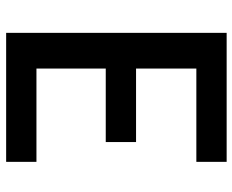

<svg xmlns="http://www.w3.org/2000/svg" viewBox="-88 -688 775 640"><g transform="rotate(90 300.0 -367.5)"><path d="M89 0V-735H519V-634H208V-433H453V-332H208V-101H519V0Z"/></g></svg>

Font: Iosevka Aile
Style: Bold
Weight: 700
Designer: Belleve Invis
Foundry: Belleve Invis
Version: Version 28.0.1; ttfautohint (v1.8.4)